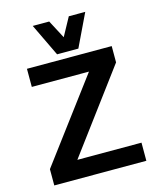

<svg xmlns="http://www.w3.org/2000/svg" viewBox="-133 -1022 927 1116"><g transform="rotate(-15 330.0 -464.0)"><path d="M607 -109V0H53V-98L419 -587H75V-696H585V-598L221 -109ZM271 -928 329 -818 389 -928H488L394 -732H266L172 -928Z"/></g></svg>

Font: AmikoBold
Style: Bold
Weight: 700
Designer: Pablo Impallari, Rodrigo Fuenzalida, Andres Torresi
Foundry: Impallari Type
Version: Version 1.000; ttfautohint (v1.3)